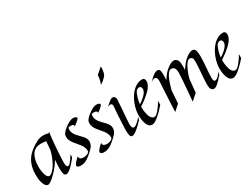

<svg xmlns="http://www.w3.org/2000/svg" viewBox="-62 -1540 2923 2224"><g transform="rotate(-30 1399.5 -427.5)"><path d="M502.9 -127Q498.5 -120.1 490.7 -110.6Q482.9 -101.1 475.1 -91.8Q466.3 -81.1 456.1 -69.8Q443.4 -54.2 428.7 -39.6Q414.1 -24.9 399.7 -13.4Q385.3 -2 371.6 4.9Q357.9 11.7 347.2 11.2Q326.7 10.3 318.8 -13.9Q311 -38.1 311 -84Q311 -108.4 312.5 -136.7Q314 -165 316.9 -200.2Q306.2 -183.1 296.4 -168.9Q286.6 -154.8 278.8 -144Q270 -131.3 261.2 -121.1Q235.4 -89.4 211.2 -64.9Q187 -40.5 166.7 -23.9Q146.5 -7.3 131.1 1.5Q115.7 10.3 106.9 11.2Q98.1 12.2 85.7 5.4Q73.2 -1.5 62 -21Q50.8 -40.5 42.7 -75.7Q34.7 -110.8 35.2 -167Q35.6 -223.1 47.1 -265.9Q58.6 -308.6 76.9 -340.6Q95.2 -372.6 117.7 -395.8Q140.1 -418.9 162.1 -436Q207.5 -470.7 249.3 -491.5Q291 -512.2 331.1 -513.2Q344.2 -513.7 356.9 -512.7Q368.2 -511.7 381.1 -509.5Q394 -507.3 405.8 -502.9L419.9 -514.2Q417 -500.5 413.8 -477.1Q410.6 -453.6 407.7 -424.3Q404.8 -395 401.9 -361.8Q398.9 -328.6 396.7 -295.2Q394.5 -261.7 392.6 -230.2Q390.6 -198.7 389.4 -172.9Q388.2 -147 387.9 -128.9Q387.7 -110.8 388.2 -104Q390.6 -76.2 401.1 -65.9Q411.6 -55.7 430.2 -67.9Q437.5 -73.7 448.2 -86.4Q457.5 -97.2 470.9 -116Q484.4 -134.8 502.9 -165ZM335.9 -438Q289.6 -443.8 259.8 -443.8Q228 -443.8 204.6 -433.6Q181.2 -423.3 164.6 -406Q147.9 -388.7 137.2 -366Q126.5 -343.3 120.4 -317.9Q114.3 -292.5 112.1 -266.1Q109.9 -239.7 109.9 -215.8Q109.9 -207.5 110.8 -193.4Q111.8 -179.2 114.5 -163.1Q117.2 -147 121.3 -130.4Q125.5 -113.8 132.1 -100.3Q138.7 -86.9 147.5 -78.4Q156.2 -69.8 168 -69.8Q180.7 -69.8 199 -83.7Q217.3 -97.7 243.2 -130.9Q258.3 -151.4 273.4 -180.2Q286.1 -204.6 300.5 -240.2Q314.9 -275.9 326.2 -323.2Z M783.2 -486.8Q780.8 -481 772 -472.2Q764.6 -464.4 750.2 -451.9Q735.8 -439.5 710 -420.9Q710.4 -429.2 707.8 -434.8Q705.1 -440.4 701.2 -443.4Q696.8 -446.8 691.4 -448.2Q660.2 -454.1 642.1 -448.2Q637.7 -446.3 635.5 -438.7Q633.3 -431.2 633.3 -419.9Q633.3 -393.1 643.3 -371.8Q653.3 -350.6 668.5 -332.3Q683.6 -314 701.2 -297.4Q718.8 -280.8 733.9 -263.4Q749 -246.1 759 -227.1Q769 -208 769 -185.1Q769 -165.5 761 -144.8Q752.9 -124 736.3 -106.9Q722.2 -92.3 705.8 -76.7Q689.5 -61 672.1 -46.9Q654.8 -32.7 636.7 -21Q618.7 -9.3 601.1 -2Q571.3 8.8 543.9 8.8Q525.4 8.8 511.7 3.4Q498 -2 495.1 -13.2Q492.7 -22 500.5 -34.9Q508.3 -47.9 520 -60.8Q531.7 -73.7 544.7 -85.2Q557.6 -96.7 564.9 -103Q564 -79.6 575.9 -69.6Q587.9 -59.6 614.3 -58.1Q627.4 -57.1 642.1 -59.8Q656.7 -62.5 669.2 -68.1Q681.6 -73.7 689.7 -82.5Q697.8 -91.3 697.3 -103Q696.3 -130.4 685.8 -153.1Q675.3 -175.8 659.9 -196Q644.5 -216.3 627.2 -235.6Q609.9 -254.9 595 -274.9Q580.1 -294.9 570.1 -317.4Q560.1 -339.8 560.1 -366.2Q560.1 -377.4 562.5 -387.7Q564.9 -397.9 571.3 -407.2Q582.5 -423.8 602.1 -441.9Q621.6 -460 643.6 -475.1Q665.5 -490.2 687 -500.7Q708.5 -511.2 724.1 -513.2Q739.3 -515.1 751.2 -513.4Q763.2 -511.7 771 -507.8Q778.8 -503.9 782 -498.3Q785.2 -492.7 783.2 -486.8Z M1095.2 -486.8Q1092.8 -481 1084 -472.2Q1076.7 -464.4 1062.3 -451.9Q1047.9 -439.5 1022 -420.9Q1022.5 -429.2 1019.8 -434.8Q1017.1 -440.4 1013.2 -443.4Q1008.8 -446.8 1003.4 -448.2Q972.2 -454.1 954.1 -448.2Q949.7 -446.3 947.5 -438.7Q945.3 -431.2 945.3 -419.9Q945.3 -393.1 955.3 -371.8Q965.3 -350.6 980.5 -332.3Q995.6 -314 1013.2 -297.4Q1030.8 -280.8 1045.9 -263.4Q1061 -246.1 1071 -227.1Q1081.1 -208 1081.1 -185.1Q1081.1 -165.5 1073 -144.8Q1064.9 -124 1048.3 -106.9Q1034.2 -92.3 1017.8 -76.7Q1001.5 -61 984.1 -46.9Q966.8 -32.7 948.7 -21Q930.7 -9.3 913.1 -2Q883.3 8.8 856 8.8Q837.4 8.8 823.7 3.4Q810.1 -2 807.1 -13.2Q804.7 -22 812.5 -34.9Q820.3 -47.9 832 -60.8Q843.8 -73.7 856.7 -85.2Q869.6 -96.7 877 -103Q876 -79.6 887.9 -69.6Q899.9 -59.6 926.3 -58.1Q939.5 -57.1 954.1 -59.8Q968.8 -62.5 981.2 -68.1Q993.7 -73.7 1001.7 -82.5Q1009.8 -91.3 1009.3 -103Q1008.3 -130.4 997.8 -153.1Q987.3 -175.8 971.9 -196Q956.5 -216.3 939.2 -235.6Q921.9 -254.9 907 -274.9Q892.1 -294.9 882.1 -317.4Q872.1 -339.8 872.1 -366.2Q872.1 -377.4 874.5 -387.7Q877 -397.9 883.3 -407.2Q894.5 -423.8 914.1 -441.9Q933.6 -460 955.6 -475.1Q977.5 -490.2 999 -500.7Q1020.5 -511.2 1036.1 -513.2Q1051.3 -515.1 1063.2 -513.4Q1075.2 -511.7 1083 -507.8Q1090.8 -503.9 1094 -498.3Q1097.2 -492.7 1095.2 -486.8Z M1399.9 -151.9 1389.2 -111.8Q1380.9 -103.5 1368.9 -91.1Q1356.9 -78.6 1342.5 -64.7Q1328.1 -50.8 1312.5 -37.1Q1296.9 -23.4 1281.7 -12.7Q1266.6 -2 1252.7 4.2Q1238.8 10.3 1228 8.8Q1211.4 6.3 1204.3 -15.4Q1197.3 -37.1 1197.3 -85.9Q1197.3 -94.7 1198 -114.5Q1198.7 -134.3 1200 -160.6Q1201.2 -187 1202.9 -218.5Q1204.6 -250 1206.5 -282Q1208.5 -314 1210.7 -345Q1212.9 -376 1215.3 -401.9Q1216.8 -418.9 1208.5 -426.5Q1200.2 -434.1 1188 -434.1Q1177.7 -434.1 1166.5 -429.2Q1155.3 -424.3 1146 -416Q1165.5 -435.1 1180.7 -448Q1195.8 -460.9 1206.5 -469.2Q1219.2 -478.5 1228 -484.9Q1240.2 -492.2 1251.7 -492.4Q1263.2 -492.7 1272.2 -486.8Q1281.2 -481 1286.4 -469.7Q1291.5 -458.5 1291 -442.9Q1290.5 -432.1 1288.8 -408.4Q1287.1 -384.8 1284.9 -354.5Q1282.7 -324.2 1280 -290.5Q1277.3 -256.8 1275.1 -225.6Q1272.9 -194.3 1271.2 -168.9Q1269.5 -143.6 1269 -129.9Q1268.1 -102.1 1275.1 -85Q1282.2 -67.9 1297.9 -67.9Q1309.6 -67.9 1325 -78.1Q1340.3 -88.4 1355.5 -102.1Q1370.6 -115.7 1382.6 -129.9Q1394.5 -144 1399.9 -151.9ZM1316.9 -872.1Q1317.9 -848.1 1315.7 -829.3Q1313.5 -810.5 1310.5 -797.4Q1307.1 -781.7 1302.2 -770Q1296.4 -758.3 1284.2 -744.6Q1273.9 -732.9 1256.1 -717.5Q1238.3 -702.1 1210 -685.1Q1219.2 -703.6 1224.6 -724.4Q1230 -745.1 1232.9 -762.7Q1236.3 -783.2 1237.3 -803.2Z M1690.9 -142.1Q1665 -112.8 1643.3 -90.6Q1621.6 -68.4 1605 -53.2Q1585.4 -35.6 1569.8 -22.9Q1526.9 11.2 1495.1 11.2Q1477.1 11.2 1464.1 1.7Q1451.2 -7.8 1441.9 -22.9Q1432.6 -38.1 1426.8 -57.1Q1420.9 -76.2 1417.7 -95.5Q1414.6 -114.7 1413.3 -132.3Q1412.1 -149.9 1412.1 -162.1Q1412.1 -194.8 1419.7 -232.9Q1427.2 -271 1441.7 -308.8Q1456.1 -346.7 1477.1 -381.6Q1498 -416.5 1525.1 -443.6Q1552.2 -470.7 1584.7 -486.8Q1617.2 -502.9 1654.8 -502.9Q1665 -502.9 1671.9 -499.3Q1678.7 -495.6 1683.1 -489.3Q1687.5 -482.9 1689.2 -475.1Q1690.9 -467.3 1690.9 -459Q1690.9 -437.5 1681.2 -416Q1671.4 -394.5 1655 -373.8Q1638.7 -353 1617.7 -333.3Q1596.7 -313.5 1574 -295.7Q1551.3 -277.8 1528.8 -262.2Q1506.3 -246.6 1487.8 -233.9V-223.1Q1487.8 -210.9 1489 -193.6Q1490.2 -176.3 1493.4 -157.5Q1496.6 -138.7 1502 -120.1Q1507.3 -101.6 1515.6 -86.9Q1523.9 -72.3 1535.4 -63.2Q1546.9 -54.2 1562 -54.2Q1568.8 -54.2 1576.2 -56.4Q1583.5 -58.6 1590.8 -64Q1603.5 -74.2 1619.6 -92.3Q1633.3 -107.9 1651.4 -132.8Q1669.4 -157.7 1690.9 -195.8ZM1600.1 -430.2Q1594.2 -437 1585 -439Q1575.7 -440.9 1565.2 -438Q1554.7 -435.1 1544.7 -426.8Q1534.7 -418.5 1527.8 -404.8Q1518.1 -385.3 1506.3 -348.9Q1494.6 -312.5 1489.7 -265.1Q1505.4 -274.4 1522 -286.6Q1538.6 -298.8 1554 -312.5Q1569.3 -326.2 1581.8 -341.1Q1594.2 -356 1601.3 -371.3Q1608.4 -386.7 1608.9 -401.6Q1609.4 -416.5 1600.1 -430.2Z M2115.7 -57.1 2034.7 14.2Q2043.9 -86.4 2049.3 -154.3Q2054.7 -222.2 2057.6 -263.2Q2061 -311.5 2062 -338.9Q2064 -370.6 2060.1 -390.4Q2056.2 -410.2 2048.1 -421.1Q2040 -432.1 2029.5 -436Q2019 -439.9 2008.8 -439.9Q1998 -439.9 1989.5 -436Q1981 -432.1 1973.1 -424.1Q1965.3 -416 1957.5 -404.1Q1949.7 -392.1 1940.9 -376Q1933.6 -361.8 1924.8 -339.4Q1917.5 -320.3 1907.7 -290.5Q1897.9 -260.7 1886.7 -217.8V-209Q1885.7 -185.5 1883.8 -159.2Q1882.3 -136.7 1880.4 -108.4Q1878.4 -80.1 1876 -50.8L1798.8 17.1Q1804.2 -101.6 1808.3 -179Q1812.5 -256.3 1814.9 -301.3Q1817.9 -354 1819.8 -381.8Q1821.3 -414.6 1811 -428.2Q1800.8 -441.9 1785.6 -441.9Q1773.9 -441.9 1760.5 -434.6Q1747.1 -427.2 1734.9 -416Q1747.1 -429.7 1762 -445.3Q1776.9 -460.9 1793.5 -474.1Q1810.1 -487.3 1827.4 -496.1Q1844.7 -504.9 1861.8 -504.9Q1872.6 -504.9 1880.1 -499.3Q1887.7 -493.7 1891.6 -481Q1895 -472.2 1896 -455.1Q1897 -438 1897 -416Q1897 -401.9 1896.5 -385.7Q1896 -369.6 1895 -353Q1905.3 -370.1 1915 -384.3Q1924.8 -398.4 1932.6 -408.2Q1941.4 -419.9 1949.7 -429.2Q1969.7 -450.2 1991.5 -467.5Q2013.2 -484.9 2033.9 -495.4Q2054.7 -505.9 2073.2 -508.3Q2091.8 -510.7 2106 -502Q2115.7 -496.1 2122.6 -488.3Q2129.4 -480.5 2133.5 -469.7Q2137.7 -459 2139.6 -444.1Q2141.6 -429.2 2141.6 -409.2Q2141.6 -394 2141.6 -379.2Q2141.6 -364.3 2140.6 -349.1Q2151.9 -365.2 2161.9 -378.9Q2171.9 -392.6 2180.2 -402.8Q2189.5 -415 2197.8 -424.8Q2216.3 -445.8 2236.1 -461.9Q2255.9 -478 2274.7 -488.3Q2293.5 -498.5 2309.6 -502.7Q2325.7 -506.8 2336.9 -503.9Q2359.9 -498 2367.9 -470Q2376 -441.9 2376 -394Q2376 -357.4 2373.5 -322.3Q2371.1 -287.1 2368.4 -253.2Q2365.7 -219.2 2363.3 -185.8Q2360.8 -152.3 2360.8 -119.1Q2360.8 -96.2 2364.5 -82.8Q2368.2 -69.3 2378.9 -66.9Q2389.6 -65.9 2402.8 -72.8Q2414.1 -78.6 2429.7 -93Q2445.3 -107.4 2463.9 -136.2L2460 -106Q2446.8 -91.3 2429.4 -70.8Q2412.1 -50.3 2393.3 -32Q2374.5 -13.7 2355.2 -1.5Q2335.9 10.7 2318.8 8.8Q2300.3 6.3 2288.6 -12.5Q2276.9 -31.2 2276.9 -71.8Q2276.9 -112.8 2280 -153.1Q2283.2 -193.4 2286.4 -233.2Q2289.6 -272.9 2292 -312.7Q2294.4 -352.5 2293 -392.1Q2292 -415.5 2281 -425.8Q2270 -436 2255.9 -436Q2237.3 -436 2221.7 -421.9Q2214.4 -414.6 2204.1 -400.6Q2193.8 -386.7 2182.4 -364.3Q2170.9 -341.8 2158.4 -310.3Q2146 -278.8 2133.8 -236.8Q2129.9 -190.9 2124.8 -146.2Q2119.6 -101.6 2115.7 -57.1Z M2772.9 -142.1Q2747.1 -112.8 2725.3 -90.6Q2703.6 -68.4 2687 -53.2Q2667.5 -35.6 2651.9 -22.9Q2608.9 11.2 2577.1 11.2Q2559.1 11.2 2546.1 1.7Q2533.2 -7.8 2523.9 -22.9Q2514.6 -38.1 2508.8 -57.1Q2502.9 -76.2 2499.8 -95.5Q2496.6 -114.7 2495.4 -132.3Q2494.1 -149.9 2494.1 -162.1Q2494.1 -194.8 2501.7 -232.9Q2509.3 -271 2523.7 -308.8Q2538.1 -346.7 2559.1 -381.6Q2580.1 -416.5 2607.2 -443.6Q2634.3 -470.7 2666.7 -486.8Q2699.2 -502.9 2736.8 -502.9Q2747.1 -502.9 2753.9 -499.3Q2760.7 -495.6 2765.1 -489.3Q2769.5 -482.9 2771.2 -475.1Q2772.9 -467.3 2772.9 -459Q2772.9 -437.5 2763.2 -416Q2753.4 -394.5 2737.1 -373.8Q2720.7 -353 2699.7 -333.3Q2678.7 -313.5 2656 -295.7Q2633.3 -277.8 2610.8 -262.2Q2588.4 -246.6 2569.8 -233.9V-223.1Q2569.8 -210.9 2571 -193.6Q2572.3 -176.3 2575.4 -157.5Q2578.6 -138.7 2584 -120.1Q2589.4 -101.6 2597.7 -86.9Q2606 -72.3 2617.4 -63.2Q2628.9 -54.2 2644 -54.2Q2650.9 -54.2 2658.2 -56.4Q2665.5 -58.6 2672.9 -64Q2685.5 -74.2 2701.7 -92.3Q2715.3 -107.9 2733.4 -132.8Q2751.5 -157.7 2772.9 -195.8ZM2682.1 -430.2Q2676.3 -437 2667 -439Q2657.7 -440.9 2647.2 -438Q2636.7 -435.1 2626.7 -426.8Q2616.7 -418.5 2609.9 -404.8Q2600.1 -385.3 2588.4 -348.9Q2576.7 -312.5 2571.8 -265.1Q2587.4 -274.4 2604 -286.6Q2620.6 -298.8 2636 -312.5Q2651.4 -326.2 2663.8 -341.1Q2676.3 -356 2683.3 -371.3Q2690.4 -386.7 2690.9 -401.6Q2691.4 -416.5 2682.1 -430.2Z"/></g></svg>

Font: Quintessential
Style: Regular
Weight: 400
Designer: Astigmatic (AOETI)
Foundry: Astigmatic (AOETI)
Version: Version 1.000